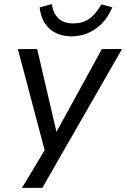

<svg xmlns="http://www.w3.org/2000/svg" viewBox="-20 -735 614 935"><path d="M87 180 209 -23 205 25 67 -496H161L255 -93L476 -496H574L186 180ZM328 -558Q286 -558 252.5 -574Q219 -590 198.5 -621.5Q178 -653 173 -699L232 -715Q240 -667 266 -644Q292 -621 337 -621Q381 -621 413 -642.5Q445 -664 474 -714L527 -699Q506 -650 474.5 -619Q443 -588 406 -573Q369 -558 328 -558Z"/></svg>

Font: Nunito Sans 7pt
Style: Italic
Weight: 400
Italic angle: -9°
Designer: Vernon Adams
Foundry: Vernon Adams
Version: Version 3.101;gftools[0.9.27]